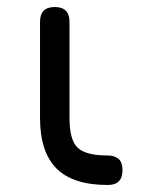

<svg xmlns="http://www.w3.org/2000/svg" viewBox="-20 -527 422 547"><path d="M287 0C315 0 329 -14 329 -42C329 -42 329 -42 329 -42C329 -56.5 325.5 -67.5 318 -74C310.5 -80.5 300 -84 287 -84C287 -84 287 -84 287 -84C245 -84 216.5 -91.5 201 -106.5C185.5 -121 178 -149.5 178 -192C178 -192 178 -465 178 -465C178 -465 178 -465 178 -465C178 -493 164 -507 136 -507C136 -507 136 -507 136 -507C108 -507 94 -493 94 -465C94 -465 94 -192 94 -192C94 -192 94 -192 94 -192C94 -126.5 109.5 -78.5 141 -47C172.5 -15.5 221 0 287 0C287 0 287 0 287 0Z"/></svg>

Font: Jura-Fortis-Bold
Style: Bold
Weight: 500
Designer: Daniel Johnson, Alexei Vanyashin, Mirko Velimirovic
Foundry: Daniel Johnson
Version: ""